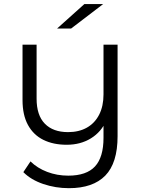

<svg xmlns="http://www.w3.org/2000/svg" viewBox="-20 -751 712 969"><path d="M327.8 198.7Q260.4 198.7 198.5 177.7Q136.6 156.7 97.8 117.8L133.9 63.6Q168.3 97.5 218.1 116.5Q267.8 135.5 324.5 135.5Q416.4 135.5 459.4 89Q502.4 42.5 502.4 -55.5V-163.7L516.3 -142.6Q491.4 -85.2 438.9 -52.8Q386.3 -20.4 316.5 -20.4Q248.8 -20.4 198.7 -45.2Q148.7 -70 121.2 -120.2Q93.7 -170.5 93.7 -245.6V-525.5H164.7V-253Q164.7 -169.4 206.2 -126.8Q247.7 -84.2 323.4 -84.2Q378.2 -84.2 418.4 -106.8Q458.6 -129.5 480.5 -172.4Q502.4 -215.4 502.4 -274.7V-525.5H573.4V-63.6Q573.4 71.6 511.4 135.2Q449.4 198.7 327.8 198.7ZM268.1 -607 405.9 -730.6H500.8L338.9 -607Z"/></svg>

Font: Montserrat Alternates Thin
Style: Regular
Weight: 100
Designer: Julieta Ulanovsky
Foundry: Julieta Ulanovsky
Version: Version 9.000